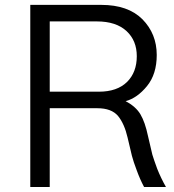

<svg xmlns="http://www.w3.org/2000/svg" viewBox="-20 -751 700 771"><path d="M179.7 -382.8Q228.5 -382.8 377 -382.8Q450.2 -382.8 490.2 -421.9Q529.3 -460.9 529.3 -525.4Q529.3 -587.9 488.3 -626Q446.3 -665 369.1 -665Q305.7 -665 179.7 -665Q179.7 -594.7 179.7 -382.8ZM101.6 0Q101.6 -182.6 101.6 -731.4Q172.9 -731.4 386.7 -731.4Q494.1 -731.4 551.8 -673.8Q609.4 -615.2 609.4 -530.3Q609.4 -453.1 570.3 -405.3Q531.2 -357.4 484.4 -344.7Q525.4 -323.2 543.9 -292Q562.5 -260.7 574.2 -205.1Q586.9 -150.4 591.8 -129.9Q597.7 -110.4 611.3 -73.2Q626 -36.1 646.5 0Q617.2 0 558.6 0Q542 -31.2 529.3 -66.4Q515.6 -102.5 509.8 -125Q503.9 -148.4 492.2 -199.2Q479.5 -253.9 454.1 -285.2Q427.7 -316.4 371.1 -316.4Q307.6 -316.4 179.7 -316.4Q179.7 -237.3 179.7 0Q160.2 0 101.6 0Z"/></svg>

Font: Gothic A1
Style: Regular
Weight: 400
Designer: HanYang I&C Co.,Ltd.
Version: Version 2.50